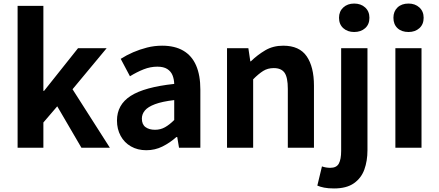

<svg xmlns="http://www.w3.org/2000/svg" viewBox="-20 -831 2469 1080"><path d="M79 0V-798H224V-320H228L419 -560H580L388 -329L598 0H438L302 -233L224 -142V0Z M803 14Q754 14 716.5 -7.5Q679 -29 658.5 -67Q638 -105 638 -153Q638 -242 715 -291.5Q792 -341 960 -359Q959 -387 950 -408.5Q941 -430 920.5 -443Q900 -456 865 -456Q826 -456 788 -441Q750 -426 711 -402L659 -500Q692 -521 729 -537Q766 -553 807 -563.5Q848 -574 892 -574Q963 -574 1011 -546Q1059 -518 1083 -463Q1107 -408 1107 -327V0H987L977 -60H972Q936 -28 894 -7Q852 14 803 14ZM852 -101Q883 -101 908.5 -115.5Q934 -130 960 -156V-268Q892 -260 852 -245Q812 -230 795 -209.5Q778 -189 778 -164Q778 -131 798.5 -116Q819 -101 852 -101Z M1257 0V-560H1377L1388 -486H1391Q1428 -522 1472 -548Q1516 -574 1573 -574Q1664 -574 1705 -514.5Q1746 -455 1746 -349V0H1599V-331Q1599 -396 1580.5 -422Q1562 -448 1520 -448Q1486 -448 1460.5 -432Q1435 -416 1404 -385V0Z M1859 229Q1826 229 1803.5 224.5Q1781 220 1765 213L1791 105Q1802 109 1814 111Q1826 113 1838 113Q1873 113 1886 89Q1899 65 1899 18V-560H2047V14Q2047 74 2029.5 122.5Q2012 171 1970.5 200Q1929 229 1859 229ZM1972 -651Q1935 -651 1911 -672.5Q1887 -694 1887 -731Q1887 -767 1911 -789Q1935 -811 1972 -811Q2010 -811 2034 -789Q2058 -767 2058 -731Q2058 -694 2034 -672.5Q2010 -651 1972 -651Z M2204 0V-560H2351V0ZM2278 -651Q2239 -651 2216 -672.5Q2193 -694 2193 -731Q2193 -767 2216 -789Q2239 -811 2278 -811Q2315 -811 2339 -789Q2363 -767 2363 -731Q2363 -694 2339 -672.5Q2315 -651 2278 -651Z"/></svg>

Font: Noto Sans KR
Style: Bold
Weight: 700
Designer: Ryoko NISHIZUKA  (kana, bopomofo & ideographs); Paul D. Hunt (Latin, Greek & Cyrillic); Sandoll Communications , Soo-you
Foundry: Adobe
Version: Version 2.004-H2;hotconv 1.0.118;makeotfexe 2.5.65603